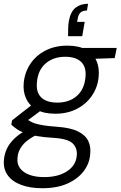

<svg xmlns="http://www.w3.org/2000/svg" viewBox="-51 -766 639 1018"><path d="M173 232Q108 232 60.5 214Q13 196 -11 162Q-35 128 -30 79Q-27 49 -14 21.5Q-1 -6 25.5 -31.5Q52 -57 94 -79L145 -52Q92 -26 68 4.5Q44 35 42 69Q38 102 54.5 125Q71 148 104 160.5Q137 173 183 173Q257 173 304.5 142Q352 111 356 59Q360 21 335.5 -4.5Q311 -30 234 -35Q182 -38 145 -44.5Q108 -51 82.5 -60Q57 -69 40 -80.5Q23 -92 9 -105L13 -128L122 -213L181 -191L69 -108L82 -141Q94 -132 106 -124.5Q118 -117 135 -111.5Q152 -106 179.5 -101.5Q207 -97 250 -94Q323 -89 363 -69Q403 -49 417.5 -17.5Q432 14 427 54Q423 102 392 142.5Q361 183 306 207.5Q251 232 173 232ZM242 -163Q181 -163 142.5 -185Q104 -207 87 -244.5Q70 -282 75 -329Q81 -385 111 -429Q141 -473 191 -498.5Q241 -524 306 -524Q367 -524 405.5 -502.5Q444 -481 460.5 -443.5Q477 -406 472 -358Q467 -304 437 -259.5Q407 -215 357 -189Q307 -163 242 -163ZM253 -222Q316 -222 356 -257Q396 -292 402 -355Q408 -410 379.5 -437.5Q351 -465 295 -465Q233 -465 192 -430.5Q151 -396 145 -332Q139 -277 167.5 -249.5Q196 -222 253 -222ZM378 -452 366 -512H568L557 -458ZM416 -746 410 -710Q388 -710 377 -700.5Q366 -691 362 -672L358 -650H398L385 -574H310Q310 -599 310.5 -617Q311 -635 314 -654Q323 -704 349.5 -725Q376 -746 416 -746Z"/></svg>

Font: DM Sans 12pt Light
Style: Italic
Weight: 300
Italic angle: -10°
Version: Version 4.004;gftools[0.9.30]